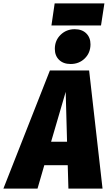

<svg xmlns="http://www.w3.org/2000/svg" viewBox="-79 -1111 641 1131"><path d="M324 0 320 -138H182L142 0H-59L215 -696H446L525 0ZM222 -276H316L308 -570ZM244 -823Q244 -873 278 -906Q312 -939 361 -939Q404 -939 429 -914.5Q454 -890 454 -850Q454 -800 420.5 -767Q387 -734 337 -734Q294 -734 269 -758.5Q244 -783 244 -823ZM516 -961H224L243 -1091H536Z"/></svg>

Font: Fira Sans Condensed Black
Style: Italic
Weight: 900
Width: 3
Italic angle: -8°
Designer: Carrois Corporate & Edenspiekermann AG
Foundry: Carrois Corporate GbR & Edenspiekermann AG
Version: Version 4.203